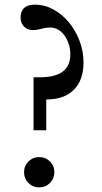

<svg xmlns="http://www.w3.org/2000/svg" viewBox="-20 -800 439 830"><path d="M125 -237V-466H154Q284 -466 284 -565Q284 -589 277 -610Q270 -631 258.5 -647Q247 -663 231 -672Q215 -681 197 -681Q179 -681 159 -675.5Q139 -670 122 -670Q99 -670 84 -685Q69 -700 69 -724Q69 -780 131 -780Q172 -780 210 -759.5Q248 -739 277 -704.5Q306 -670 323.5 -624.5Q341 -579 341 -530Q341 -454 299.5 -412Q258 -370 180 -370V-237ZM84 -55Q84 -83 103 -102Q122 -121 149 -121Q177 -121 196 -102Q215 -83 215 -55Q215 -28 196 -9Q177 10 149 10Q122 10 103 -9Q84 -28 84 -55Z"/></svg>

Font: SVN-Libre Baskerville
Style: Regular
Weight: 400
Designer: Pablo Impallari, Rodrigo Fuenzalida
Foundry: Pablo Impallari, Rodrigo Fuenzalida
Version: Version 1.000; ttfautohint (v1.8.4)